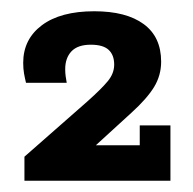

<svg xmlns="http://www.w3.org/2000/svg" viewBox="-20 -613 343 341"><path d="M23.4 -292V-334.7L135.2 -432.9Q160.1 -455.1 171.4 -468.8Q182.8 -482.6 182.8 -498.2Q182.8 -515.4 172.9 -524.5Q163.1 -533.6 141.3 -533.6Q118.1 -533.6 106.9 -521.8Q95.8 -510 95.8 -490.2Q95.8 -483.7 96.6 -477.7Q97.5 -471.7 98.5 -465.9H26.2Q24.2 -473.9 22.7 -482.4Q21.2 -490.9 21.2 -501.4Q21.2 -543.2 54.3 -568.1Q87.5 -593 147.4 -593Q204.2 -593 235.2 -570.2Q266.2 -547.5 266.2 -503.4Q266.2 -479 253.5 -458.2Q240.7 -437.5 213.8 -413.1L113.1 -321.1L83.5 -355H228.2V-390.3H282.7V-292Z"/></svg>

Font: Rokkitt SemiBold
Style: Regular
Weight: 600
Designer: Vernon Adams
Foundry: Vernon Adams
Version: Version 3.103